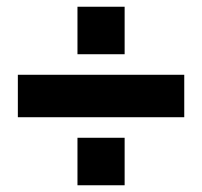

<svg xmlns="http://www.w3.org/2000/svg" viewBox="-20 -615 600 570"><path d="M33 -267V-393H527V-267ZM210 -65V-206H350V-65ZM210 -454V-595H350V-454Z"/></svg>

Font: TASA Orbiter Display
Style: Bold
Weight: 700
Designer: Weizhong Zhang
Version: Version 1.000;Glyphs 3.1.2 (3151)